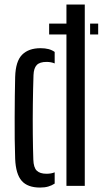

<svg xmlns="http://www.w3.org/2000/svg" viewBox="-20 -820 467 847"><path d="M196.8 -667.9V-715.8H307.2V-667.9ZM377.5 -667.9V-715.8H413.1V-667.9ZM46.9 -119.1Q45.4 -160 44.9 -207.3Q44.4 -254.5 44.7 -302.9Q44.9 -351.2 45.4 -397Q45.9 -442.8 46.9 -480.9Q48.9 -550 77.7 -578.7Q106.5 -607.4 158.8 -607.4Q179 -607.4 194.1 -603.4Q209.2 -599.4 221.2 -590.9V-540.2Q205.4 -546.9 185.4 -546.9Q155.2 -546.9 142.1 -533.1Q128.9 -519.3 127.8 -488.5Q125.7 -426.4 124.9 -359.5Q124.1 -292.7 124.7 -229.6Q125.3 -166.5 127 -116Q128.1 -80.8 142.1 -67.2Q156.2 -53.5 185 -53.5Q206.2 -53.5 221.2 -59.8V-10.1Q208.3 -1.6 192.8 2.9Q177.4 7.4 156.8 7.4Q101.8 7.4 75.8 -22.2Q49.7 -51.8 46.9 -119.1ZM273.1 0V-800H354V0Z"/></svg>

Font: Big Shoulders Stencil Text Thin
Style: Regular
Weight: 100
Designer: Patric King
Foundry: XO Type Co
Version: Version 2.001